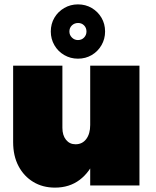

<svg xmlns="http://www.w3.org/2000/svg" viewBox="-20 -847 712 877"><path d="M265 -263Q265 -229 281.5 -208.5Q298 -188 325 -188Q356 -188 374 -212Q392 -236 392 -276H442Q442 -189 416.5 -125Q391 -61 344 -25.5Q297 10 231 10Q175 10 132 -16Q89 -42 64.5 -88.5Q40 -135 40 -198V-547H265ZM392 -547H617V0H392ZM336 -827Q371 -827 399 -810.5Q427 -794 443.5 -766Q460 -738 460 -703Q460 -669 443.5 -640.5Q427 -612 399 -595.5Q371 -579 336 -579Q302 -579 273.5 -595.5Q245 -612 228.5 -640.5Q212 -669 212 -703Q212 -738 228.5 -766Q245 -794 273.5 -810.5Q302 -827 336 -827ZM337 -742Q320 -742 308.5 -731Q297 -720 297 -703Q297 -687 308.5 -675.5Q320 -664 336 -664Q353 -664 364 -675.5Q375 -687 375 -703Q375 -720 364 -731Q353 -742 337 -742Z"/></svg>

Font: Alexandria Black
Style: Regular
Weight: 900
Designer: Mohamed Gaber
Foundry: Kief Type Foundry
Version: Version 5.100